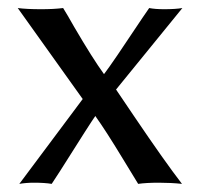

<svg xmlns="http://www.w3.org/2000/svg" viewBox="-20 -452 495 475"><path d="M184.6 -207 23.9 -432.1Q45.9 -429.2 82 -429.2Q112.8 -429.2 136.2 -432.1Q146 -416.5 163.6 -385.3Q209 -307.6 237.3 -268.6Q256.3 -293 333 -408.7Q341.8 -421.9 349.1 -432.1Q363.8 -429.2 386.2 -429.2Q413.6 -429.2 431.2 -432.1L267.1 -230.5Q282.7 -208 313 -162.6Q387.7 -52.2 430.2 2.9Q402.8 0 373 0Q341.8 0 321.8 2.9Q309.1 -17.6 285.2 -57.1Q241.7 -128.9 215.8 -165Q204.6 -149.4 128.9 -29.3Q117.2 -11.2 107.9 2.9Q90.8 0 64 0Q44.4 0 27.8 2.9Z"/></svg>

Font: Linux Biolinum Capitals O
Style: Small Caps
Weight: 400
Designer: Philipp H. Poll
Foundry: Philipp H. Poll
Version: Version 1.0.4